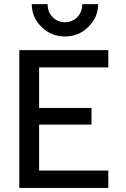

<svg xmlns="http://www.w3.org/2000/svg" viewBox="-20 -927 623 947"><path d="M75.2 -679.7H514.2V-594.7H172.9V-394.5H431.2V-312.5H172.9V-85.9H514.2V0H75.2ZM300.3 -747.1Q232.4 -747.1 185.1 -793.9Q136.7 -840.8 136.7 -906.7H214.8Q214.8 -867.2 239.7 -842.3Q264.6 -817.4 300.3 -817.4Q335.9 -817.4 360.8 -842.3Q385.7 -867.2 385.7 -906.7H463.9Q463.9 -840.8 415.5 -793.9Q368.2 -747.1 300.3 -747.1Z"/></svg>

Font: Inder
Style: Regular
Weight: 400
Designer: Irina Smirnova
Foundry: Irina Smirnova
Version: Version 1.001